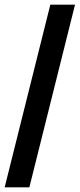

<svg xmlns="http://www.w3.org/2000/svg" viewBox="-20 -756 342 824"><path d="M0 48 196 -736H302L106 48Z"/></svg>

Font: Archivo SemiBold ExtraBold
Style: Regular
Weight: 800
Version: Version 2.001